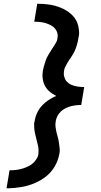

<svg xmlns="http://www.w3.org/2000/svg" viewBox="-20 -853 540 1026"><path d="M15 153 31 57Q40 57 48.5 56.5Q57 56 66.5 55Q76 54 84.5 52Q93 50 101.5 47.5Q110 45 118.5 41.5Q127 38 135.5 33.5Q144 29 151.5 23Q159 17 165 10Q171 3 177 -7Q183 -17 184 -23L185 -30Q186 -39 186 -47.5Q186 -56 185 -64.5Q184 -73 181.5 -81Q179 -89 177.5 -97Q176 -105 173.5 -113.5Q171 -122 169.5 -130Q168 -138 166 -146Q164 -154 163.5 -162.5Q163 -171 162.5 -181.5Q162 -192 163 -198L165 -205Q167 -219 171.5 -232.5Q176 -246 183 -259Q190 -272 199.5 -283Q209 -294 220.5 -304Q232 -314 247 -323Q262 -332 270 -336L281 -340Q270 -346 259 -353Q248 -360 239 -369Q230 -378 223.5 -388.5Q217 -399 213 -411Q209 -423 207.5 -439Q206 -455 208 -464L209 -475Q211 -484 213 -492.5Q215 -501 218 -510Q221 -519 223.5 -527.5Q226 -536 230 -544.5Q234 -553 239 -561Q244 -569 249 -577Q254 -585 259 -593Q264 -601 269.5 -609Q275 -617 280 -626.5Q285 -636 286 -642L287 -650Q289 -659 288 -667.5Q287 -676 284 -683.5Q281 -691 276 -697.5Q271 -704 265 -709Q259 -714 251.5 -718Q244 -722 236.5 -725Q229 -728 221 -730.5Q213 -733 204.5 -734Q196 -735 186 -736Q176 -737 171 -737H163L179 -833Q196 -833 212 -832Q228 -831 244 -828.5Q260 -826 276 -821.5Q292 -817 306.5 -811Q321 -805 334 -797Q347 -789 359 -778.5Q371 -768 380 -755.5Q389 -743 394 -728.5Q399 -714 401.5 -695Q404 -676 402 -665L399 -650Q398 -641 396 -632.5Q394 -624 391.5 -615Q389 -606 386 -597.5Q383 -589 379 -580.5Q375 -572 370.5 -564Q366 -556 360.5 -548Q355 -540 349.5 -532Q344 -524 339.5 -516Q335 -508 330 -498Q325 -488 324 -483L322 -475Q321 -467 321 -459Q321 -451 323 -443.5Q325 -436 328.5 -429Q332 -422 337 -417Q342 -412 348 -407.5Q354 -403 361 -400Q368 -397 376 -394.5Q384 -392 391.5 -391Q399 -390 408.5 -389Q418 -388 423 -388H430L414 -292Q406 -292 398 -291.5Q390 -291 382 -290Q374 -289 365.5 -287Q357 -285 349 -282.5Q341 -280 333 -276Q325 -272 317.5 -267Q310 -262 304 -256Q298 -250 293 -243Q288 -236 284 -226.5Q280 -217 279 -212L278 -205Q275 -191 276.5 -177Q278 -163 281 -149.5Q284 -136 288 -123Q292 -110 294 -96.5Q296 -83 298 -67Q300 -51 299 -42L297 -30Q294 -13 288 3.5Q282 20 273 35.5Q264 51 252.5 64.5Q241 78 226.5 89.5Q212 101 196.5 110Q181 119 164.5 126Q148 133 131 138Q114 143 97 146Q80 149 60.5 151Q41 153 29 153Z"/></svg>

Font: Iosevka Custom
Style: Bold Italic
Weight: 700
Italic angle: -9°
Designer: Belleve Invis
Foundry: Belleve Invis
Version: Version 30.3.1; ttfautohint (v1.8.3)